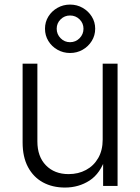

<svg xmlns="http://www.w3.org/2000/svg" viewBox="-20 -823 621 850"><path d="M267.6 7.3Q212.4 7.3 170.2 -15.6Q127.9 -38.6 104 -83.3Q80.1 -127.9 80.1 -192.4V-541H145.5V-196.8Q145.5 -129.9 183.3 -91.1Q221.2 -52.2 283.7 -52.2Q326.7 -52.2 360.8 -70.6Q395 -88.9 414.8 -123.3Q434.6 -157.7 434.6 -205.1V-541H500.5V0H436.5V-126.5H447.8Q424.8 -55.2 376.7 -23.9Q328.6 7.3 267.6 7.3ZM290 -588.4Q259.8 -588.4 234.4 -602.8Q209 -617.2 194.1 -641.6Q179.2 -666 179.2 -695.8Q179.2 -725.6 194.1 -749.8Q209 -773.9 234.4 -788.3Q259.8 -802.7 290 -802.7Q320.8 -802.7 345.9 -788.3Q371.1 -773.9 386.2 -749.8Q401.4 -725.6 401.4 -695.8Q401.4 -666 386.2 -641.6Q371.1 -617.2 345.9 -602.8Q320.8 -588.4 290 -588.4ZM290 -636.2Q314.9 -636.2 332.3 -653.8Q349.6 -671.4 349.6 -695.8Q349.6 -720.2 332.3 -737.3Q314.9 -754.4 290 -754.4Q265.6 -754.4 248.3 -737.3Q231 -720.2 231 -695.8Q231 -671.4 248.3 -653.8Q265.6 -636.2 290 -636.2Z"/></svg>

Font: Inter 17pt Light
Style: Regular
Weight: 300
Version: Version 4.001;git-66647c0bb